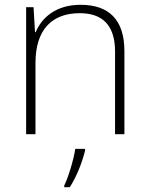

<svg xmlns="http://www.w3.org/2000/svg" viewBox="-20 -560 622 801"><path d="M316 -540C213 -540 154 -486 129 -426H126L120 -530H89V0H128V-297C128 -437 197 -505 313 -505C407 -505 460 -455 460 -345V0H499V-347C499 -479 433 -540 316 -540ZM335 68V61H294C288 104 264 183 248 214V221H271C301 175 323 116 335 68Z"/></svg>

Font: Noto Sans Canadian Aboriginal ExtraLight
Style: Regular
Weight: 200
Designer: Monotype Design Team, Typotheque's Kevin King
Foundry: Monotype Imaging Inc.
Version: Version 2.004